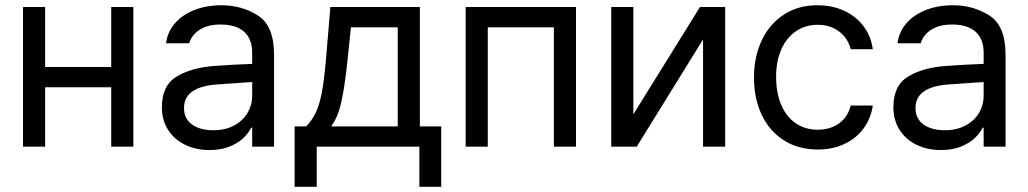

<svg xmlns="http://www.w3.org/2000/svg" viewBox="-20 -557 3905 729"><path d="M151.4 -302.7H402.3V-530.3H486.3V0H402.3V-225.6H151.4V0H67.4V-530.3H151.4Z M793.9 -306.6Q827.1 -309.1 868.4 -311.3Q909.7 -313.5 937.5 -314.5V-357.4Q937.5 -408.7 907 -436.3Q876.5 -463.9 817.4 -463.9Q769 -463.9 738.3 -444.1Q707.5 -424.3 698.2 -392.6H610.4Q615.7 -435.1 643.6 -467.8Q671.4 -500.5 717.5 -518.8Q763.7 -537.1 821.3 -537.1Q897.5 -537.1 959 -498.3Q1020.5 -459.5 1020.5 -349.6V0H937.5V-72.3H933.6Q923.8 -51.8 903.6 -32.5Q883.3 -13.2 850.8 -0.2Q818.4 12.7 775.4 12.7Q724.6 12.7 683.6 -6.8Q642.6 -26.4 618.7 -63.2Q594.7 -100.1 594.7 -150.4Q594.7 -232.9 651.1 -266.6Q707.5 -300.3 793.9 -306.6ZM790 -62.5Q835.4 -62.5 868.9 -80.6Q902.3 -98.6 919.9 -128.4Q937.5 -158.2 937.5 -192.4V-245.6L803.7 -236.3Q744.1 -232.4 711.4 -210.4Q678.7 -188.5 678.7 -146.5Q678.7 -106 709.2 -84.2Q739.7 -62.5 790 -62.5Z M1098.6 -77.1H1142.6Q1165 -100.1 1178.7 -128.9Q1192.4 -157.7 1201.4 -203.1Q1210.4 -248.5 1216.8 -322.3L1234.4 -530.3H1574.2V-77.1H1655.3V152.3H1572.3V0H1182.6V152.3H1098.6ZM1490.2 -77.1V-453.1H1312.5L1298.8 -322.3Q1288.6 -225.6 1275.6 -168.2Q1262.7 -110.8 1237.3 -77.1Z M1748 -530.3H2167V0H2083V-453.1H1832V0H1748Z M2637.7 -530.3H2733.4V0H2649.4V-407.2L2397.5 0H2300.8V-530.3H2384.8V-123Z M2842.8 -262.7Q2842.8 -342.8 2872.8 -405Q2902.8 -467.3 2957.3 -502.2Q3011.7 -537.1 3083 -537.1Q3139.2 -537.1 3184.6 -516.4Q3230 -495.6 3258.5 -457.8Q3287.1 -419.9 3293.9 -370.1H3210Q3204.1 -395.5 3187.5 -416.5Q3170.9 -437.5 3144.8 -450.2Q3118.7 -462.9 3085 -462.9Q3038.1 -462.9 3002.2 -438.5Q2966.3 -414.1 2946.5 -369.4Q2926.8 -324.7 2926.8 -265.6Q2926.8 -204.6 2946 -159.2Q2965.3 -113.8 3001.2 -89.1Q3037.1 -64.5 3085 -64.5Q3132.3 -64.5 3165.8 -88.6Q3199.2 -112.8 3210 -156.2H3293.9Q3287.1 -108.4 3259.8 -70.6Q3232.4 -32.7 3187.5 -11Q3142.6 10.7 3085 10.7Q3011.2 10.7 2956.3 -24.2Q2901.4 -59.1 2872.1 -121.1Q2842.8 -183.1 2842.8 -262.7Z M3571.3 -306.6Q3604.5 -309.1 3645.8 -311.3Q3687 -313.5 3714.8 -314.5V-357.4Q3714.8 -408.7 3684.3 -436.3Q3653.8 -463.9 3594.7 -463.9Q3546.4 -463.9 3515.6 -444.1Q3484.9 -424.3 3475.6 -392.6H3387.7Q3393.1 -435.1 3420.9 -467.8Q3448.7 -500.5 3494.9 -518.8Q3541 -537.1 3598.6 -537.1Q3674.8 -537.1 3736.3 -498.3Q3797.9 -459.5 3797.9 -349.6V0H3714.8V-72.3H3710.9Q3701.2 -51.8 3680.9 -32.5Q3660.6 -13.2 3628.2 -0.2Q3595.7 12.7 3552.7 12.7Q3502 12.7 3460.9 -6.8Q3419.9 -26.4 3396 -63.2Q3372.1 -100.1 3372.1 -150.4Q3372.1 -232.9 3428.5 -266.6Q3484.9 -300.3 3571.3 -306.6ZM3567.4 -62.5Q3612.8 -62.5 3646.2 -80.6Q3679.7 -98.6 3697.3 -128.4Q3714.8 -158.2 3714.8 -192.4V-245.6L3581.1 -236.3Q3521.5 -232.4 3488.8 -210.4Q3456.1 -188.5 3456.1 -146.5Q3456.1 -106 3486.6 -84.2Q3517.1 -62.5 3567.4 -62.5Z"/></svg>

Font: Pretendard Std
Style: Regular
Weight: 400
Designer: Base glyphs from Inter by Rasmus Andersson; Hangeul glyphs from Noto Sans CJK(Source Han Sans) by Jang Soo-young and Kan
Foundry: Kil Hyung-jin
Version: Version 1.309